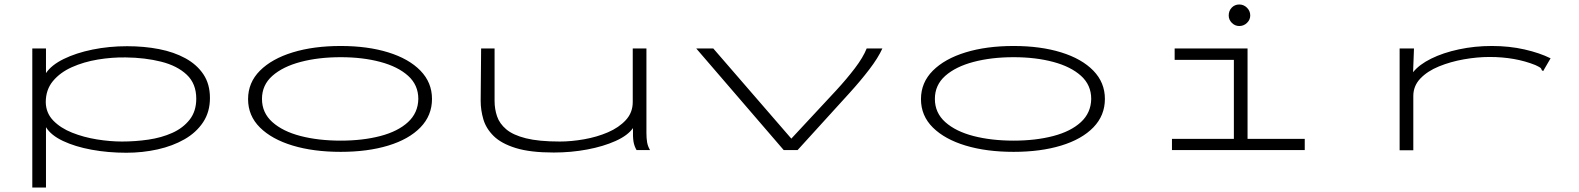

<svg xmlns="http://www.w3.org/2000/svg" viewBox="-20 -669 7040 856"><path d="M124 167V-453H185V-343Q209 -379 264 -406Q319 -433 392.5 -448Q466 -463 547 -463Q623 -463 689.5 -450Q756 -437 807 -409Q858 -381 887 -337.5Q916 -294 916 -232Q916 -170 885.5 -124Q855 -78 802.5 -48Q750 -18 683 -3Q616 12 543 12Q462 12 388.5 -1.5Q315 -15 261 -40.5Q207 -66 185 -102V167ZM524 -38Q583 -38 641.5 -46.5Q700 -55 748 -76.5Q796 -98 825.5 -135.5Q855 -173 855 -229Q855 -296 812.5 -336Q770 -376 698.5 -394Q627 -412 541 -413Q479 -414 416 -403.5Q353 -393 300.5 -369.5Q248 -346 216 -307.5Q184 -269 184 -213Q185 -165 217.5 -131.5Q250 -98 301.5 -77.5Q353 -57 412 -47.5Q471 -38 524 -38Z M1499 8Q1378 8 1285 -20Q1192 -48 1139 -100.5Q1086 -153 1086 -227Q1086 -301 1139 -354Q1192 -407 1285 -435.5Q1378 -464 1499 -464Q1619 -464 1711 -435.5Q1803 -407 1854.5 -354Q1906 -301 1906 -228Q1906 -154 1854.5 -101Q1803 -48 1711 -20Q1619 8 1499 8ZM1499 -42Q1597 -42 1675.5 -62.5Q1754 -83 1799 -124.5Q1844 -166 1845 -228Q1845 -290 1799.5 -331Q1754 -372 1675.5 -393Q1597 -414 1499 -414Q1400 -414 1320.5 -393Q1241 -372 1194.5 -331Q1148 -290 1148 -228Q1148 -166 1194.5 -124.5Q1241 -83 1320.5 -62.5Q1400 -42 1499 -42Z M2449 11Q2344 11 2279.5 -9Q2215 -29 2181 -62.5Q2147 -96 2135 -137Q2123 -178 2123 -219L2125 -453H2185V-219Q2185 -183 2196 -150.5Q2207 -118 2237 -92.5Q2267 -67 2324.5 -52.5Q2382 -38 2476 -38Q2527 -38 2584 -48Q2641 -58 2690 -79Q2739 -100 2770 -133.5Q2801 -167 2801 -214V-453H2862V-76Q2862 -53 2865 -35Q2868 -17 2878 0H2818Q2808 -17 2804.5 -37Q2801 -57 2802 -98Q2779 -65 2724.5 -40.5Q2670 -16 2598 -2.5Q2526 11 2449 11Z M3474 0 3084 -453H3160L3508 -51L3708 -266Q3755 -317 3791.5 -365Q3828 -413 3844 -453H3914Q3895 -411 3856 -360Q3817 -309 3768 -255L3536 0Z M4499 8Q4378 8 4285 -20Q4192 -48 4139 -100.5Q4086 -153 4086 -227Q4086 -301 4139 -354Q4192 -407 4285 -435.5Q4378 -464 4499 -464Q4619 -464 4711 -435.5Q4803 -407 4854.5 -354Q4906 -301 4906 -228Q4906 -154 4854.5 -101Q4803 -48 4711 -20Q4619 8 4499 8ZM4499 -42Q4597 -42 4675.5 -62.5Q4754 -83 4799 -124.5Q4844 -166 4845 -228Q4845 -290 4799.5 -331Q4754 -372 4675.5 -393Q4597 -414 4499 -414Q4400 -414 4320.5 -393Q4241 -372 4194.5 -331Q4148 -290 4148 -228Q4148 -166 4194.5 -124.5Q4241 -83 4320.5 -62.5Q4400 -42 4499 -42Z M5205 0V-50H5481V-402H5217V-453H5542V-50H5797V0ZM5505 -553Q5486 -553 5472 -567Q5458 -581 5458 -600Q5458 -621 5471.5 -635Q5485 -649 5505 -649Q5525 -649 5539.5 -634.5Q5554 -620 5554 -600Q5554 -581 5539.5 -567Q5525 -553 5505 -553Z M6220 -453H6284L6280 -347Q6307 -381 6360.5 -407.5Q6414 -434 6484.5 -449Q6555 -464 6631 -464Q6709 -464 6777 -448.5Q6845 -433 6893 -409L6865 -361L6860 -352L6854 -356Q6852 -364 6846 -368Q6840 -372 6825 -379Q6735 -415 6621 -415Q6566 -415 6506.5 -404.5Q6447 -394 6395.5 -373Q6344 -352 6312.5 -319Q6281 -286 6281 -241V1H6220Z"/></svg>

Font: Inconsolata UltraExpanded Light
Style: Regular
Weight: 300
Width: 9
Monospace: yes
Designer: Raph Levien, Cyreal, Brenton Simpson
Foundry: Raph Levien, Cyreal, Google
Version: Version 3.001; ttfautohint (v1.8.2.53-6de2)